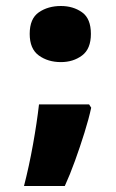

<svg xmlns="http://www.w3.org/2000/svg" viewBox="-20 -583 387 640"><path d="M79 -470Q79 -521 109.5 -542Q140 -563 183 -563Q224 -563 253.5 -542Q283 -521 283 -470Q283 -420 253.5 -398Q224 -376 183 -376Q140 -376 109.5 -398Q79 -420 79 -470ZM277 -235 284 -224Q276 -187 261.5 -140.5Q247 -94 230 -47Q213 0 196 37H60Q77 -29 90 -101.5Q103 -174 110 -235Z"/></svg>

Font: Noto Sans Kannada UI Black
Style: Regular
Weight: 900
Designer: Jelle Bosma - Monotype Design Team
Foundry: Monotype Imaging Inc.
Version: Version 2.005; ttfautohint (v1.8.4.7-5d5b)